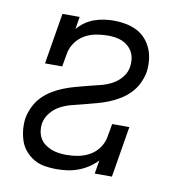

<svg xmlns="http://www.w3.org/2000/svg" viewBox="-67 -600 634 671"><g transform="rotate(10 250.0 -265.0)"><path d="M175 8Q154 8 133.5 4.5Q113 1 96 -9Q79 -19 66 -34Q53 -49 46.5 -68Q40 -87 38 -108Q36 -129 39 -150Q43 -170 52.5 -190Q62 -210 77.5 -226Q93 -242 112 -253.5Q131 -265 151.5 -273Q172 -281 192.5 -286.5Q213 -292 234 -297.5Q255 -303 276 -308Q297 -313 316.5 -323Q336 -333 350.5 -350.5Q365 -368 368 -389Q370 -402 368.5 -415.5Q367 -429 361 -440.5Q355 -452 345.5 -460.5Q336 -469 324.5 -474Q313 -479 299.5 -481Q286 -483 273 -483Q252 -483 230.5 -479Q209 -475 190 -464Q171 -453 158 -434Q145 -415 142 -394L134 -349H73L103 -530H164L157 -486Q169 -500 184 -510.5Q199 -521 216 -527Q233 -533 250.5 -535.5Q268 -538 285 -538Q306 -538 327 -534Q348 -530 366 -521Q384 -512 397.5 -497Q411 -482 419 -463Q427 -444 429 -422.5Q431 -401 428 -380Q424 -359 414.5 -339.5Q405 -320 389.5 -304Q374 -288 355 -276.5Q336 -265 316 -257Q296 -249 275 -243.5Q254 -238 233.5 -232.5Q213 -227 192 -222Q171 -217 151.5 -207Q132 -197 117.5 -179.5Q103 -162 99 -141Q97 -128 99 -114Q101 -100 107.5 -88.5Q114 -77 124.5 -69Q135 -61 147.5 -56Q160 -51 174 -49Q188 -47 202 -47Q223 -47 244 -51Q265 -55 284.5 -66Q304 -77 317 -96Q330 -115 333 -136L341 -181H402L372 0H311L319 -48Q305 -33 288 -22Q271 -11 252 -4Q233 3 214 5.5Q195 8 175 8Z"/></g></svg>

Font: Iosevka Curly Slab LtObl
Style: Regular
Weight: 300
Italic angle: -9°
Monospace: yes
Designer: Belleve Invis
Foundry: Belleve Invis
Version: Version 11.0.0; ttfautohint (v1.8.3)